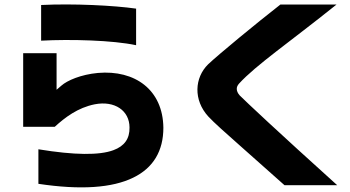

<svg xmlns="http://www.w3.org/2000/svg" viewBox="-20 -744 1541 845"><path d="M149 -87V65C335 93 474 83 566 38C655 -5 699 -80 699 -182C697 -349 574 -437 411 -423C336 -416 276 -390 250 -367L229 -349V-510H82V-186H221C266 -227 322 -270 397 -285C485 -302 550 -257 550 -183C551 -134 528 -101 479 -83C417 -60 308 -61 149 -87ZM161 -565C289 -572 477 -567 579 -545V-706C482 -720 302 -729 161 -722Z M1035 -104 1232 71H1464C1200 -167 1063 -296 1035 -324C1026 -334 1022 -344 1022 -353C1022 -362 1026 -369 1032 -376C1107 -458 1254 -558 1461 -724H1214C1110 -643 939 -502 896 -461C836 -402 830 -304 897 -231C921 -205 975 -157 1035 -104Z"/></svg>

Font: コーポレート・ロゴ ver3 Bold
Style: Regular
Weight: 700
Designer: [KANA_main] LOGOTYPE.JP [Source Han Sans] Ryoko NISHIZUKA 西塚涼子 (kana, bopomofo & ideographs); Paul D. Hunt (Latin, Greek
Version: Version 12.001;FEAKit 1.0